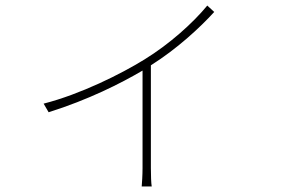

<svg xmlns="http://www.w3.org/2000/svg" viewBox="-20 -604 1040 691"><path d="M137 -231 155 -200C298 -245 415 -304 493 -350V1C493 26 491 56 490 67H526C524 56 523 26 523 1V-369C617 -428 699 -504 751 -561L726 -584C675 -522 591 -446 500 -390C416 -338 270 -265 137 -231Z"/></svg>

Font: Noto Sans JP Thin
Style: Regular
Weight: 100
Designer: Ryoko NISHIZUKA 西塚涼子 (kana, bopomofo & ideographs); Paul D. Hunt (Latin, Greek & Cyrillic); Sandoll Communications 산돌커뮤니
Foundry: Adobe
Version: Version 2.004;hotconv 1.0.118;makeotfexe 2.5.65603